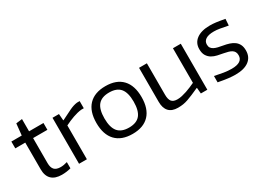

<svg xmlns="http://www.w3.org/2000/svg" viewBox="-28 -1313 2646 1952"><g transform="rotate(-30 1295.5 -336.5)"><path d="M296 10Q217 10 176 -29.5Q135 -69 135 -146V-460H18V-540H140L154 -675L226 -684V-540H395V-460H227V-166Q227 -114 250 -89Q273 -64 324 -64Q360 -64 402 -77V-4Q351 10 296 10Z M501 -540H577L583 -463H587Q656 -498 704 -521Q752 -544 794 -549H825V-465H795Q749 -460 697 -441.5Q645 -423 593 -397V0H501Z M1127 10Q998 10 929.5 -62Q861 -134 861 -270Q861 -406 929.5 -478Q998 -550 1127 -550Q1255 -550 1323 -478Q1391 -406 1391 -270Q1391 -134 1323 -62Q1255 10 1127 10ZM1127 -64Q1216 -64 1257 -114Q1298 -164 1298 -270Q1298 -376 1257 -425.5Q1216 -475 1127 -475Q1038 -475 996.5 -425.5Q955 -376 955 -270Q955 -164 996.5 -114Q1038 -64 1127 -64Z M1658 10Q1588 10 1552.5 -28.5Q1517 -67 1517 -140V-540H1609V-171Q1609 -116 1629 -91.5Q1649 -67 1696 -67Q1723 -67 1751 -73.5Q1779 -80 1807.5 -89.5Q1836 -99 1863.5 -111Q1891 -123 1915 -134V-540H2007V0H1931L1925 -69H1921Q1874 -48 1840 -33.5Q1806 -19 1777 -9Q1748 1 1720.5 5.5Q1693 10 1658 10Z M2333 11Q2295 11 2249 5.5Q2203 0 2135 -13V-87Q2191 -75 2238.5 -67.5Q2286 -60 2329 -60Q2458 -60 2458 -145Q2458 -169 2449 -185Q2440 -201 2423.5 -211Q2407 -221 2384.5 -227Q2362 -233 2336 -238Q2303 -244 2268.5 -251.5Q2234 -259 2206 -275.5Q2178 -292 2160 -321Q2142 -350 2142 -398Q2142 -471 2198.5 -512Q2255 -553 2355 -553Q2373 -553 2389.5 -552Q2406 -551 2425.5 -548.5Q2445 -546 2469.5 -542Q2494 -538 2527 -532L2522 -456Q2468 -467 2430 -473.5Q2392 -480 2360 -480Q2296 -480 2264 -459Q2232 -438 2232 -399Q2232 -375 2242.5 -360Q2253 -345 2271.5 -335.5Q2290 -326 2315 -320Q2340 -314 2370 -309Q2407 -303 2439.5 -292.5Q2472 -282 2496 -264Q2520 -246 2533.5 -218.5Q2547 -191 2547 -150Q2547 -73 2491.5 -31Q2436 11 2333 11Z"/></g></svg>

Font: Encode Sans Wide
Style: Regular
Weight: 400
Designer: Pablo Impallari, Andres Torresi
Foundry: Pablo Impallari, Andres Torresi
Version: Version 1.000; ttfautohint (v1.00) -l 8 -r 50 -G 200 -x 14 -